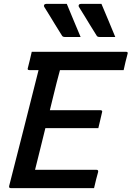

<svg xmlns="http://www.w3.org/2000/svg" viewBox="-20 -966 676 986"><path d="M323 -946Q342 -900 358.5 -860.5Q375 -821 394 -776H314Q303 -776 299 -782Q276 -819 262 -841.5Q248 -864 236.5 -883.5Q225 -903 207 -931Q204 -936 207 -941Q210 -946 217 -946ZM501 -946Q521 -900 537 -860.5Q553 -821 572 -776H492Q481 -776 477 -782Q454 -819 440 -841.5Q426 -864 414.5 -883.5Q403 -903 385 -931Q382 -936 385 -941Q388 -946 395 -946ZM35 0Q25 0 27 -11Q103 -307 178 -606H131Q119 -606 123 -617Q129 -640 133.5 -659Q138 -678 143 -700H627Q639 -700 635 -689Q629 -667 624.5 -648Q620 -629 615 -606H288Q284 -590 279.5 -574Q275 -558 271 -542Q262 -507 253.5 -471.5Q245 -436 236 -400H497Q502 -400 504 -396.5Q506 -393 504 -389Q501 -377 495.5 -352.5Q490 -328 485 -308H213Q200 -254 186.5 -200.5Q173 -147 160 -94H475Q486 -94 484 -83Q480 -69 474 -46Q468 -23 463 0Z"/></svg>

Font: Recursive Mn Lnr St Med
Style: Italic
Weight: 500
Italic angle: -15°
Monospace: yes
Version: Version 1.079;hotconv 1.0.112;makeotfexe 2.5.65598; ttfautoh